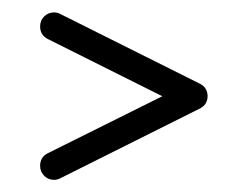

<svg xmlns="http://www.w3.org/2000/svg" viewBox="-20 -384 403 313"><path d="M45.4 -113.8Q45.4 -127.9 58.1 -134.3L244.6 -227.1L58.1 -320.3Q45.4 -326.7 45.4 -340.8Q45.4 -350.6 52 -357.2Q58.6 -363.8 68.4 -363.8Q73.7 -363.8 79.1 -360.8L305.7 -247.6Q318.4 -241.2 318.4 -227.3Q318.4 -213.4 305.7 -207L79.1 -93.8Q73.7 -90.8 68.4 -90.8Q58.6 -90.8 52 -97.4Q45.4 -104 45.4 -113.8Z"/></svg>

Font: OpenGost Type A TT
Style: Regular
Weight: 400
Version: Version 0.3